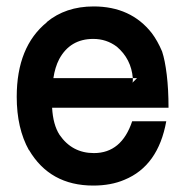

<svg xmlns="http://www.w3.org/2000/svg" viewBox="-20 -555 596 597"><path d="M142 -220Q145 -167 165 -136Q204 -79 272 -79Q358 -79 391 -178H497Q472 -39 367 4Q325 22 270 22Q135 22 70 -89V-88Q32 -156 32 -254Q32 -410 126 -486H125Q184 -535 271 -535Q387 -535 452 -452Q470 -428 484 -395Q493 -368 498.5 -322.5Q504 -277 504 -220ZM393 -312Q388 -372 343 -410Q311 -434 270 -434Q198 -434 164 -371Q151 -346 146 -312ZM393 -303Q393 -302 392.5 -301Q392 -300 392 -298L406 -312H393Z"/></svg>

Font: Ekushey Bangla
Style: Bold
Weight: 700
Designer: Al Mamun Sumon
Foundry: Al Mamun Sumon
Version: Version 1.0